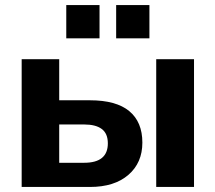

<svg xmlns="http://www.w3.org/2000/svg" viewBox="-20 -742 855 762"><path d="M66 0V-507H215V-344H337Q441 -344 493 -301Q545 -258 545 -176Q545 -96 489.5 -48Q434 0 337 0ZM600 0V-507H750V0ZM215 -96H314Q408 -96 408 -173Q408 -212 384 -230Q360 -248 314 -248H215ZM441 -590V-722H573V-590ZM243 -590V-722H375V-590Z"/></svg>

Font: Mulish ExtraBold
Style: Regular
Weight: 800
Designer: Vernon Adams
Foundry: Vernon Adams
Version: Version 3.603; ttfautohint (v1.8.3)